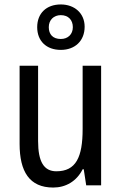

<svg xmlns="http://www.w3.org/2000/svg" viewBox="-20 -832 545 862"><path d="M253 -608C317 -608 360 -649 360 -712C360 -773 314 -812 253 -812C188 -812 147 -772 147 -710C147 -648 188 -608 253 -608ZM253 -657C217 -657 199 -678 199 -710C199 -742 221 -764 253 -764C287 -764 307 -742 307 -710C307 -678 285 -657 253 -657ZM434 -537H351V-253C351 -126 321 -63 233 -63C177 -63 151 -106 151 -199V-537H68V-186C68 -62 112 10 219 10C275 10 324 -18 351 -72H356L367 0H434Z"/></svg>

Font: Noto Sans Khmer Condensed
Style: Regular
Weight: 400
Width: 3
Designer: Danh Hong and the Monotype Design Team
Foundry: Monotype Imaging Inc.
Version: Version 2.004